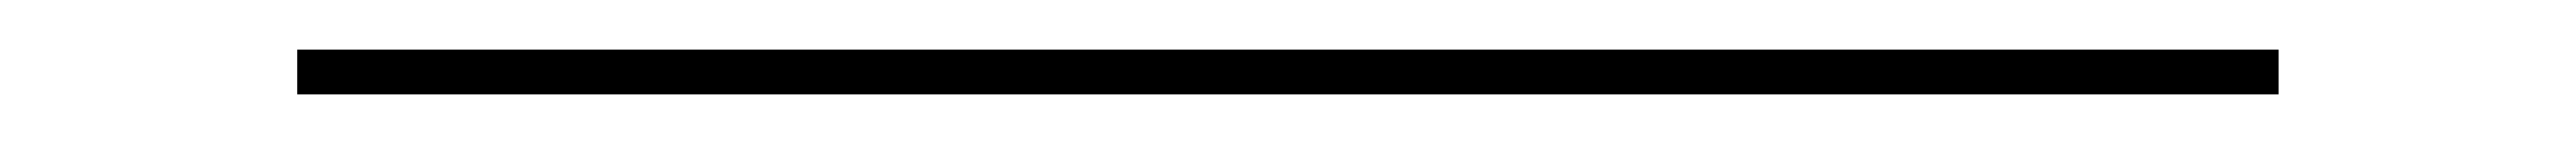

<svg xmlns="http://www.w3.org/2000/svg" viewBox="-20 -409 1040 58"><path d="M900 -371H100V-389H900Z"/></svg>

Font: IBM Plex Sans JP Thin
Style: Regular
Weight: 100
Designer: Mike Abbink; Paul van der Laan; Pieter van Rosmalen; Wujin Sim; Yejin Wi; Jinhee Kim; Boomi Park; Yona Kim; Kichan Ma
Foundry: Sandoll Inc.
Version: Version 1.001